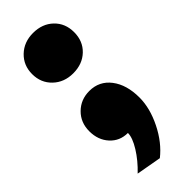

<svg xmlns="http://www.w3.org/2000/svg" viewBox="-248 -589 808 808"><g transform="rotate(-45 156.0 -185.0)"><path d="M31 -100Q31 -152 65.5 -186Q100 -220 151 -220Q210 -220 245.5 -173.5Q281 -127 281 -51Q281 12 247 80.5Q213 149 161 190L49 170Q89 132 115 90Q141 48 141 20Q93 20 62 -14Q31 -48 31 -100ZM31 -440Q31 -492 66.5 -526Q102 -560 156 -560Q211 -560 246 -526.5Q281 -493 281 -440Q281 -387 246 -353.5Q211 -320 156 -320Q102 -320 66.5 -354Q31 -388 31 -440Z"/></g></svg>

Font: Metropolitano Black
Style: Regular
Weight: 900
Designer: Fonts by Alex Slobzheninov & Chris M. Simpson / Changes by Cristiano Sobral
Foundry: Fonts by Alex Slobzheninov & Chris M. Simpson / Changes by Cristiano Sobral
Version: Version 1.00;August 30, 2020;FontCreator 13.0.0.2681 64-bit